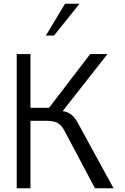

<svg xmlns="http://www.w3.org/2000/svg" viewBox="-20 -1013 675 1033"><path d="M239 -363C284 -361 306 -347 326 -311L491 0H591L398 -353C379 -388 354 -411 317 -415L558 -722H465L244 -433H144V-722H70V0H144V-363ZM330 -993 227 -822H271L408 -993Z"/></svg>

Font: Perun Light
Style: Regular
Weight: 300
Foundry: Copyright (c) Stefan Peev, Context Ltd, 2016
Version: Version 1.089